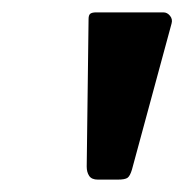

<svg xmlns="http://www.w3.org/2000/svg" viewBox="-20 -762 298 310"><path d="M193 -488Q190 -478 186 -475Q182 -472 170 -472H138Q128 -472 124 -478Q120 -484 120 -493L123 -731Q123 -738 126 -740Q129 -742 135 -742H244Q250 -742 254.5 -736.5Q259 -731 257 -724Z"/></svg>

Font: Libre Franklin SemiBold
Style: Italic
Weight: 600
Italic angle: -8°
Designer: Pablo Impallari, Rodrigo Fuenzalida, Nhung Nguyen
Foundry: Impallari Type
Version: Version 3.000